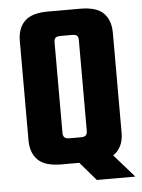

<svg xmlns="http://www.w3.org/2000/svg" viewBox="-52 -677 589 796"><g transform="rotate(-5 242.5 -279.5)"><path d="M252.4 0H177.7Q109.9 0 80.3 -29.5Q50.8 -59.1 50.8 -110.8V-524.9Q50.8 -577.1 80.3 -606.7Q109.9 -636.2 177.7 -636.2H311.5Q379.9 -636.2 408.9 -606.7Q438 -577.1 438 -524.9V-110.8Q438.5 -59.6 409.2 -29.8Q403.3 -23.9 395 -18.6L479 77.1H318.8ZM294.9 -129.9V-505.9Q294.9 -520 289.3 -525.4Q283.7 -530.8 268.6 -530.8H220.7Q205.6 -530.8 199.7 -525.4Q193.8 -520 193.8 -505.9V-129.9Q193.8 -117.2 199.7 -111.1Q205.6 -105 220.7 -105H268.6Q283.7 -105 289.3 -111.1Q294.9 -117.2 294.9 -129.9Z"/></g></svg>

Font: Akaash Gobhi
Style: Regular
Weight: 400
Designer: Kulbir Singh Thind, MD
Foundry: Punjab Online
Version: Version 1.200